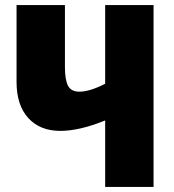

<svg xmlns="http://www.w3.org/2000/svg" viewBox="-20 -734 684 754"><path d="M583 0V-714H393V-405Q332 -374 292 -374Q259 -374 247 -397.5Q235 -421 235 -471V-714H45V-412Q45 -321 91 -270.5Q137 -220 217 -220Q292 -220 393 -261V0Z"/></svg>

Font: Noto Sans Display SemiCondensed Black
Style: Regular
Weight: 900
Width: 4
Designer: Monotype Design Team
Foundry: Monotype Imaging Inc.
Version: Version 1.900